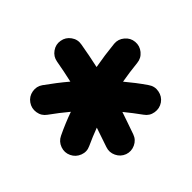

<svg xmlns="http://www.w3.org/2000/svg" viewBox="-127 -846 800 800"><g transform="rotate(-30 273.0 -446.0)"><path d="M56.6 -287.6Q40 -307.1 42.2 -333Q44.4 -358.9 64 -375.5Q85 -393.6 106.2 -409.9Q127.4 -426.3 149.4 -441.4Q106.4 -461.4 58.6 -479.5Q34.7 -488.3 24.2 -512Q13.7 -535.6 22.5 -559.6Q31.2 -583.5 54.7 -594.5Q78.1 -605.5 102.1 -596.7Q129.4 -586.4 156.5 -575.2Q183.6 -564 210.4 -551.3Q208.5 -602.1 204.1 -651.4Q201.7 -676.8 218.3 -696.8Q234.9 -716.8 260.3 -718.8Q285.6 -721.2 305.7 -704.6Q325.7 -688 327.6 -662.1Q333 -604.5 335.4 -549.3Q389.2 -574.7 447.3 -596.7Q471.2 -605.5 494.9 -594.5Q518.6 -583.5 527.3 -559.6Q536.1 -535.6 525.4 -512Q514.6 -488.3 490.7 -479.5Q443.4 -461.4 400.4 -441.4Q421.9 -426.3 443.4 -409.9Q464.8 -393.6 485.8 -375.5Q505.9 -358.9 507.8 -333Q509.8 -307.1 493.7 -287.6Q477.1 -268.1 451.2 -265.4Q425.3 -262.7 405.8 -279.3Q371.1 -307.6 335 -333.5Q333.5 -308.1 331.5 -282.5Q329.6 -256.8 327.6 -230Q325.7 -204.6 305.9 -188Q286.1 -171.4 260.7 -173.3Q235.4 -175.8 218.8 -195.3Q202.1 -214.8 204.1 -240.2Q207.5 -285.6 210 -330.1Q175.8 -305.7 144 -279.3Q124.5 -262.7 98.9 -265.4Q73.2 -268.1 56.6 -287.6Z"/></g></svg>

Font: Mikhak-DS1-FD ExtraBold
Style: Regular
Weight: 800
Designer: Amin Abedi
Version: Version 3.2